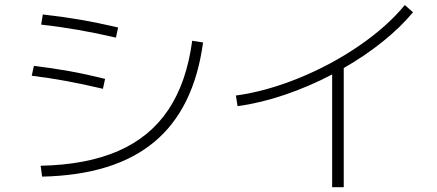

<svg xmlns="http://www.w3.org/2000/svg" viewBox="-20 -746 1769 777"><path d="M757.8 -581.1 801.8 -574.2Q765.6 -306.2 604.7 -171.9Q443.8 -37.6 150.4 -31.2L144.5 -75.2Q331.1 -79.1 459.2 -135.3Q587.4 -191.4 661.4 -302Q735.4 -412.6 757.8 -581.1ZM108.4 -439.5 117.2 -479.5Q193.4 -470.2 261.2 -458Q329.1 -445.8 405.3 -426.8L396.5 -386.7Q315.4 -405.8 247.8 -418.2Q180.2 -430.7 108.4 -439.5ZM146.5 -646.5 153.3 -687.5Q231.9 -678.7 304.4 -666.3Q377 -653.8 458 -634.8L449.2 -593.8Q367.2 -612.8 295.2 -625.2Q223.1 -637.7 146.5 -646.5Z M1618.2 -725.6 1651.4 -696.3Q1600.6 -635.3 1528.6 -577.4Q1456.5 -519.5 1371.1 -470.7V11.7H1324.2V-444.8Q1230.5 -395.5 1131.6 -362.1Q1032.7 -328.6 941.4 -316.4L934.6 -359.4Q1056.2 -376 1187.5 -429.2Q1318.8 -482.4 1432.9 -560.5Q1546.9 -638.7 1618.2 -725.6Z"/></svg>

Font: Pretendard GOV ExtraLight
Style: Regular
Weight: 200
Designer: Base glyphs from Inter by Rasmus Andersson; Hangeul glyphs from Noto Sans CJK(Source Han Sans) by Jang Soo-young and Kan
Foundry: Kil Hyung-jin
Version: Version 1.309